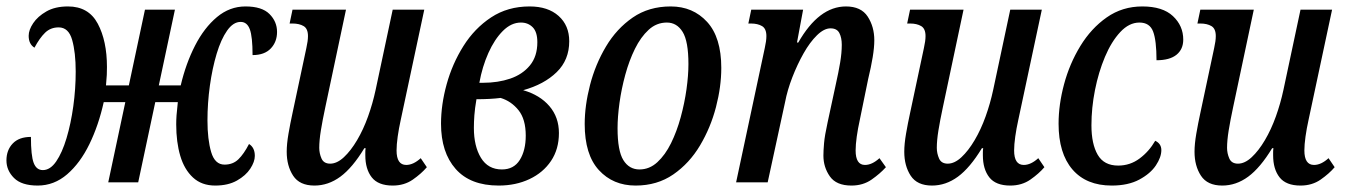

<svg xmlns="http://www.w3.org/2000/svg" viewBox="-36 -566 4185 596"><path d="M81 10Q31 10 7.5 -13.5Q-16 -37 -16 -68Q-16 -100 3.5 -120.5Q23 -141 60 -141Q60 -83 68.5 -60.5Q77 -38 97 -38Q120 -38 138.5 -65Q157 -92 170.5 -137Q184 -182 191.5 -236Q199 -290 199 -344Q199 -403 188 -442Q177 -481 146 -481Q121 -481 104 -464.5Q87 -448 71 -418Q53 -429 53 -455Q53 -473 67 -494Q81 -515 108 -530.5Q135 -546 175 -546Q239 -546 267.5 -492.5Q296 -439 296 -358Q296 -346 295.5 -333.5Q295 -321 293 -301H364L414 -536H507L457 -301H525Q541 -369 569.5 -424.5Q598 -480 637.5 -513Q677 -546 726 -546Q777 -546 800.5 -522.5Q824 -499 824 -467Q824 -436 804.5 -415.5Q785 -395 748 -395Q748 -452 739.5 -475Q731 -498 711 -498Q688 -498 669 -471Q650 -444 636.5 -399Q623 -354 615.5 -300Q608 -246 608 -192Q608 -133 619.5 -94Q631 -55 661 -55Q687 -55 704 -71.5Q721 -88 737 -119Q755 -108 755 -82Q755 -64 741 -42.5Q727 -21 699.5 -5.5Q672 10 632 10Q590 10 563 -15Q536 -40 523.5 -82.5Q511 -125 511 -180Q511 -193 512 -208Q513 -223 516 -249H446L393 0H300L353 -249H286Q270 -177 241.5 -118.5Q213 -60 172.5 -25Q132 10 81 10Z M940 10Q894 10 874 -20.5Q854 -51 854 -95Q854 -119 859.5 -151Q865 -183 872 -215L915 -417Q920 -439 920 -454Q920 -477 906.5 -485Q893 -493 872 -493H863L872 -536H1038L974 -234Q965 -192 960 -161Q955 -130 955 -107Q955 -90 962 -74Q969 -58 989 -58Q1010 -58 1031.5 -78Q1053 -98 1072.5 -131Q1092 -164 1106.5 -204.5Q1121 -245 1130 -287L1183 -536H1281L1208 -194Q1202 -167 1198.5 -142Q1195 -117 1195 -99Q1195 -54 1225 -54Q1247 -54 1270 -75L1289 -47Q1272 -27 1245.5 -8.5Q1219 10 1183 10Q1138 10 1118 -15.5Q1098 -41 1098 -84Q1098 -89 1098 -94.5Q1098 -100 1099 -106H1095Q1058 -45 1020.5 -17.5Q983 10 940 10Z M1512 10Q1424 10 1378.5 -41.5Q1333 -93 1333 -182Q1333 -241 1350.5 -304.5Q1368 -368 1402.5 -423Q1437 -478 1488.5 -512Q1540 -546 1608 -546Q1665 -546 1698 -516.5Q1731 -487 1731 -438Q1731 -380 1692 -342Q1653 -304 1588 -286Q1640 -271 1669.5 -236.5Q1699 -202 1699 -153Q1699 -103 1674.5 -66.5Q1650 -30 1607.5 -10Q1565 10 1512 10ZM1581 -496Q1551 -496 1525 -470Q1499 -444 1480 -401.5Q1461 -359 1452 -309H1463Q1510 -309 1548 -322Q1586 -335 1609 -363Q1632 -391 1632 -435Q1632 -467 1617.5 -481.5Q1603 -496 1581 -496ZM1522 -40Q1559 -40 1577.5 -69.5Q1596 -99 1596 -145Q1596 -196 1573.5 -224Q1551 -252 1518 -262Q1502 -260 1483.5 -259Q1465 -258 1443 -258Q1438 -229 1436.5 -208Q1435 -187 1435 -169Q1435 -112 1457 -76Q1479 -40 1522 -40Z M1937 10Q1867 10 1823 -38Q1779 -86 1779 -181Q1779 -238 1795.5 -302Q1812 -366 1845 -421.5Q1878 -477 1928 -511.5Q1978 -546 2046 -546Q2115 -546 2159 -498Q2203 -450 2203 -355Q2203 -297 2186.5 -233.5Q2170 -170 2137 -114.5Q2104 -59 2054 -24.5Q2004 10 1937 10ZM1949 -40Q1980 -40 2004.5 -62.5Q2029 -85 2047 -121.5Q2065 -158 2077 -202Q2089 -246 2095 -289Q2101 -332 2101 -367Q2101 -438 2083 -467Q2065 -496 2034 -496Q2002 -496 1977.5 -473.5Q1953 -451 1935 -414.5Q1917 -378 1905 -334Q1893 -290 1887 -246.5Q1881 -203 1881 -168Q1881 -98 1899 -69Q1917 -40 1949 -40Z M2607 10Q2560 10 2540 -18.5Q2520 -47 2520 -83Q2520 -98 2522 -121.5Q2524 -145 2533 -186L2558 -302Q2567 -342 2572 -372Q2577 -402 2577 -427Q2577 -449 2569.5 -463.5Q2562 -478 2542 -478Q2522 -478 2500 -456.5Q2478 -435 2458.5 -400.5Q2439 -366 2423.5 -326Q2408 -286 2401 -249L2347 0H2249L2338 -417Q2343 -439 2343 -454Q2343 -477 2329.5 -485Q2316 -493 2295 -493H2287L2296 -536H2457L2438 -434H2442Q2506 -546 2590 -546Q2637 -546 2657.5 -514.5Q2678 -483 2678 -441Q2678 -419 2673 -388.5Q2668 -358 2659 -321L2633 -194Q2627 -167 2623.5 -142Q2620 -117 2620 -99Q2620 -54 2649 -54Q2671 -54 2694 -75L2714 -47Q2696 -27 2669.5 -8.5Q2643 10 2607 10Z M2857 10Q2811 10 2791 -20.5Q2771 -51 2771 -95Q2771 -119 2776.5 -151Q2782 -183 2789 -215L2832 -417Q2837 -439 2837 -454Q2837 -477 2823.5 -485Q2810 -493 2789 -493H2780L2789 -536H2955L2891 -234Q2882 -192 2877 -161Q2872 -130 2872 -107Q2872 -90 2879 -74Q2886 -58 2906 -58Q2927 -58 2948.5 -78Q2970 -98 2989.5 -131Q3009 -164 3023.5 -204.5Q3038 -245 3047 -287L3100 -536H3198L3125 -194Q3119 -167 3115.5 -142Q3112 -117 3112 -99Q3112 -54 3142 -54Q3164 -54 3187 -75L3206 -47Q3189 -27 3162.5 -8.5Q3136 10 3100 10Q3055 10 3035 -15.5Q3015 -41 3015 -84Q3015 -89 3015 -94.5Q3015 -100 3016 -106H3012Q2975 -45 2937.5 -17.5Q2900 10 2857 10Z M3415 10Q3336 10 3293 -40Q3250 -90 3250 -182Q3250 -241 3267 -304.5Q3284 -368 3317.5 -423Q3351 -478 3399.5 -512Q3448 -546 3510 -546Q3573 -546 3605 -516Q3637 -486 3637 -443Q3637 -413 3616 -396Q3595 -379 3554 -379Q3554 -440 3543.5 -468Q3533 -496 3501 -496Q3469 -496 3441.5 -466.5Q3414 -437 3394 -389.5Q3374 -342 3363 -286.5Q3352 -231 3352 -177Q3352 -119 3371.5 -85.5Q3391 -52 3435 -52Q3472 -52 3501.5 -74Q3531 -96 3550 -129Q3569 -120 3569 -100Q3569 -78 3552 -52.5Q3535 -27 3500.5 -8.5Q3466 10 3415 10Z M3758 10Q3712 10 3692 -20.5Q3672 -51 3672 -95Q3672 -119 3677.5 -151Q3683 -183 3690 -215L3733 -417Q3738 -439 3738 -454Q3738 -477 3724.5 -485Q3711 -493 3690 -493H3681L3690 -536H3856L3792 -234Q3783 -192 3778 -161Q3773 -130 3773 -107Q3773 -90 3780 -74Q3787 -58 3807 -58Q3828 -58 3849.5 -78Q3871 -98 3890.5 -131Q3910 -164 3924.5 -204.5Q3939 -245 3948 -287L4001 -536H4099L4026 -194Q4020 -167 4016.5 -142Q4013 -117 4013 -99Q4013 -54 4043 -54Q4065 -54 4088 -75L4107 -47Q4090 -27 4063.5 -8.5Q4037 10 4001 10Q3956 10 3936 -15.5Q3916 -41 3916 -84Q3916 -89 3916 -94.5Q3916 -100 3917 -106H3913Q3876 -45 3838.5 -17.5Q3801 10 3758 10Z"/></svg>

Font: Noto Serif ExtraCondensed Medium
Style: Italic
Weight: 500
Width: 2
Italic angle: -12°
Designer: Monotype Design Team
Foundry: Monotype Imaging Inc.
Version: Version 2.013; ttfautohint (v1.8.4.7-5d5b)